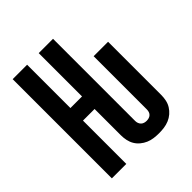

<svg xmlns="http://www.w3.org/2000/svg" viewBox="-203 -867 1006 1006"><g transform="rotate(-45 300.0 -363.5)"><path d="M396 8Q377 8 358 5.5Q339 3 321.5 -4.5Q304 -12 289 -24.5Q274 -37 264.5 -53Q255 -69 251 -88Q247 -107 247 -126V-321H161V0H54V-735H161V-414H247V-735H353V-126Q353 -117 356 -109Q359 -101 365 -95Q371 -89 379.5 -86.5Q388 -84 396 -84Q405 -84 413.5 -86.5Q422 -89 428 -95Q434 -101 436.5 -109Q439 -117 439 -126V-520H546V-126Q546 -107 542 -88Q538 -69 528 -53Q518 -37 503.5 -24.5Q489 -12 471 -4.5Q453 3 434 5.5Q415 8 396 8Z"/></g></svg>

Font: Iosevka SS04 Semibold Extended
Style: Regular
Weight: 600
Width: 7
Monospace: yes
Designer: Belleve Invis
Foundry: Belleve Invis
Version: Version 19.0.0; ttfautohint (v1.8.4)